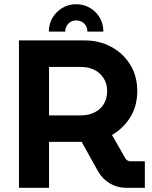

<svg xmlns="http://www.w3.org/2000/svg" viewBox="-20 -892 723 912"><path d="M342 -872Q378 -872 407.5 -854.5Q437 -837 454 -808Q471 -779 471 -742H395Q395 -765 380 -780Q365 -795 342 -795Q320 -795 305 -780Q290 -765 290 -742H212Q212 -779 229.5 -808Q247 -837 276.5 -854.5Q306 -872 342 -872ZM70 0V-700H383Q452 -700 508.5 -669.5Q565 -639 598.5 -585Q632 -531 632 -459Q632 -389 599 -335.5Q566 -282 512 -251L576 -139Q580 -133 586 -129.5Q592 -126 600 -126H668V0H578Q536 0 501.5 -21Q467 -42 447 -76L368 -218Q359 -218 349.5 -218Q340 -218 331 -218H213V0ZM213 -344H366Q400 -344 428 -357.5Q456 -371 472.5 -397Q489 -423 489 -459Q489 -495 472 -521Q455 -547 427.5 -560.5Q400 -574 366 -574H213Z"/></svg>

Font: MuseoModerno Thin SemiBold
Style: Regular
Weight: 600
Version: Version 1.003